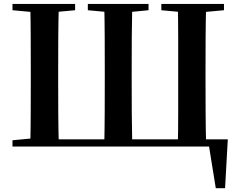

<svg xmlns="http://www.w3.org/2000/svg" viewBox="-20 -761 1233 997"><path d="M137.2 0Q139.2 -86.6 139.5 -173.9Q139.9 -261.2 139.9 -349.8V-392.8Q139.9 -481 139.5 -568.3Q139.2 -655.6 137.2 -740.5H285.6Q283.1 -654.1 282.6 -567.4Q282.1 -480.6 282.1 -392.1V-349.8Q282.1 -259 282.6 -172.1Q283.1 -85.2 285.6 0ZM521.3 0Q523.3 -86.6 523.7 -173.9Q524.1 -261.2 524.1 -349.8V-392.1Q524.1 -481 523.7 -568.3Q523.3 -655.6 521.3 -740.5H666.8Q664.8 -654.9 664.3 -567.9Q663.8 -481 663.8 -392.8V-349.8Q663.8 -259 664.3 -172.1Q664.8 -85.2 666.8 0ZM903.3 0Q905.3 -85.2 905.3 -172.1Q905.3 -259 905.3 -349.8V-392.1Q905.3 -480.3 905.3 -567.6Q905.3 -654.9 903.3 -740.5H1050.6Q1048.2 -655.6 1047.7 -568.3Q1047.2 -481 1047.2 -392.8V-349.8Q1047.2 -261.2 1047.7 -173.9Q1048.2 -86.6 1050.6 0ZM210.9 0V-37.6H1162.9L1148.7 216.3H1100.5L1060.2 -33.6L1124.7 0ZM44.8 -707.9V-740.5H370V-707.9L221.3 -694.2H193.8ZM436.1 -707.9V-740.5H751.3V-707.9L610.1 -694.2H584.1ZM817.8 -707.9V-740.5H1143V-707.9L994 -694.2H966.5ZM44.8 0V-32.6L198.2 -47.3H211.1V0Z"/></svg>

Font: Noto Serif SC ExtraLight
Style: Regular
Weight: 200
Designer: Ryoko NISHIZUKA 西塚涼子 (kana & ideographs); Frank Grießhammer (Latin, Greek & Cyrillic); Wenlong ZHANG 张文龙 (bopomofo); San
Foundry: Adobe
Version: Version 2.002-H1;hotconv 1.1.0;makeotfexe 2.6.0